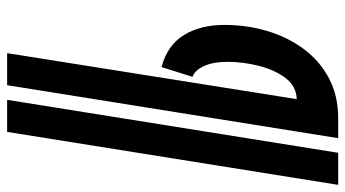

<svg xmlns="http://www.w3.org/2000/svg" viewBox="-240 -540 990 551"><g transform="rotate(90 255.5 -265.0)"><path d="M267 210 419 -740H511L359 210ZM201 -322 173 -233Q110 -250 81 -297.5Q52 -345 52 -413Q52 -478 69.5 -536.5Q87 -595 121 -641Q155 -687 205 -713.5Q255 -740 320 -740H377L225 210H133L265 -621Q228 -620 204.5 -589Q181 -558 169.5 -512.5Q158 -467 158 -423Q158 -380 170.5 -354Q183 -328 201 -322Z"/></g></svg>

Font: Georama ExtraCondensed
Style: Bold Italic
Weight: 700
Width: 2
Italic angle: -9°
Designer: Jean-Baptiste Levee
Foundry: Production Type
Version: Version 1.000